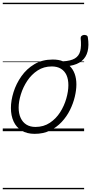

<svg xmlns="http://www.w3.org/2000/svg" viewBox="-20 -950 660 1390"><path d="M231 19Q175 19 136.5 -4.5Q98 -28 78.5 -70.5Q59 -113 59 -168Q59 -222 78 -283Q97 -344 135 -398Q173 -452 229.5 -485.5Q286 -519 362 -519Q383 -519 401.5 -516Q420 -513 436 -506Q492 -509 522 -527Q552 -545 561 -581Q570 -617 564 -672Q563 -683 570 -689.5Q577 -696 587 -697Q597 -698 606 -694Q615 -690 616 -679Q625 -622 614.5 -579Q604 -536 572 -509Q540 -482 484 -473Q508 -450 520.5 -416Q533 -382 533 -339Q533 -298 521.5 -249.5Q510 -201 486.5 -153.5Q463 -106 426.5 -67Q390 -28 341.5 -4.5Q293 19 231 19ZM237 -31Q296 -31 341 -61Q386 -91 415.5 -137.5Q445 -184 460 -236.5Q475 -289 475 -333Q475 -376 461.5 -406Q448 -436 421 -452.5Q394 -469 355 -469Q297 -469 252.5 -440Q208 -411 177.5 -365Q147 -319 131 -267Q115 -215 115 -171Q115 -128 129.5 -96.5Q144 -65 171 -48Q198 -31 237 -31ZM0 410H589V420H0ZM0 -20H589V0H0ZM0 -505H589V-500H0ZM0 -930H589V-920H0Z"/></svg>

Font: Playwrite DE LA Guides
Style: Regular
Weight: 400
Designer: Veronika Burian, José Scaglione
Foundry: TypeTogether
Version: Version 1.003